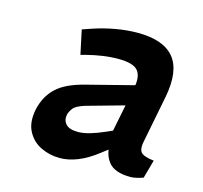

<svg xmlns="http://www.w3.org/2000/svg" viewBox="-75 -792 650 616"><g transform="rotate(15 250.5 -483.5)"><path d="M449 -266Q438 -262 426.5 -259.5Q415 -257 407 -257Q354 -257 333.5 -283.5Q313 -310 317 -350L312 -371L345 -536Q353 -576 337.5 -594.5Q322 -613 273 -613Q246 -613 219.5 -609Q193 -605 170 -599L151 -594L134 -674L163 -684Q198 -696 236.5 -703Q275 -710 311 -710Q397 -710 432 -667Q467 -624 450 -535L419 -377Q414 -352 423 -341.5Q432 -331 466 -327ZM172 -257Q139 -257 109.5 -271Q80 -285 64.5 -314.5Q49 -344 58 -388Q68 -433 98 -461.5Q128 -490 192 -506L364 -550L351 -480L208 -440Q179 -431 170.5 -420Q162 -409 159 -398Q155 -379 166.5 -366Q178 -353 207 -353Q225 -353 247 -359.5Q269 -366 294 -377L337 -396V-339L295 -307Q263 -282 232 -269.5Q201 -257 172 -257Z"/></g></svg>

Font: REM Medium Medium
Style: Italic
Weight: 500
Italic angle: -11°
Version: Version 1.005;gftools[0.9.28]